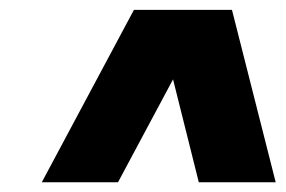

<svg xmlns="http://www.w3.org/2000/svg" viewBox="-20 -690 580 390"><path d="M451.2 -669.9 540 -319.8H383.8L331.5 -528.8L219.7 -319.8H64.9L252 -669.9Z"/></svg>

Font: Fivo Sans Black
Style: Regular
Weight: 900
Designer: Alexander Slobzheninov
Foundry: Alexander Slobzheninov
Version: 1.0